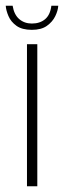

<svg xmlns="http://www.w3.org/2000/svg" viewBox="-34 -649 223 669"><path d="M60 0V-495H96V0ZM77 -545Q43 -545 23.5 -559Q4 -573 -4.5 -593Q-13 -613 -14 -629H10Q15 -598 33 -582.5Q51 -567 77 -567Q105 -567 123 -582Q141 -597 145 -629H169Q168 -612 158.5 -592.5Q149 -573 129.5 -559Q110 -545 77 -545Z"/></svg>

Font: Alumni Sans ExtraLight
Style: Regular
Weight: 250
Version: Version 1.018